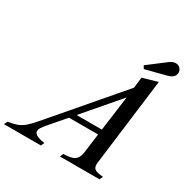

<svg xmlns="http://www.w3.org/2000/svg" viewBox="-333 -1137 1292 1320"><g transform="rotate(30 313.0 -477.0)"><path d="M179 -26.5 167 0H-126L-114 -26.5Q-69 -33.5 -40.2 -44.5Q-11.5 -55.5 14 -77.8Q39.5 -100 74 -140.5L523 -664.5L533 -749.5L651 -783.5L564 -93Q559.5 -59.5 574.8 -45Q590 -30.5 644.5 -26.5L632 0H318L330 -26.5Q394 -28 418.5 -45.5Q443 -63 449.5 -107L470 -262H239L132.5 -138.5Q111 -113 102.5 -99.2Q94 -85.5 94 -74Q94 -57.5 113.2 -45.5Q132.5 -33.5 179 -26.5ZM275 -304H475.5L512.5 -580.5ZM517 -808.5 503.5 -831 639.5 -934.5Q664.5 -954 689 -954Q708.5 -954 722.8 -940Q737 -926 737 -905.5Q737 -887 723.5 -872.5Q710 -858 677 -849.5Z"/></g></svg>

Font: Libre Caslon Text Medium Italic
Style: Regular
Weight: 500
Italic angle: -22.583°
Designer: Pablo Impallari, Rodrigo Fuenzalida, Katja Schimmel
Foundry: Pablo Impallari, Rodrigo Fuenzalida
Version: Version 2.000